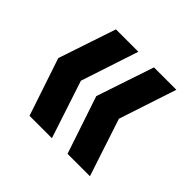

<svg xmlns="http://www.w3.org/2000/svg" viewBox="-107 -551 600 600"><g transform="rotate(45 193.5 -251.0)"><path d="M258 -60 194 -251 258 -442H357L294 -251L357 -60ZM90 -60 26 -251 90 -442H189L126 -251L189 -60Z"/></g></svg>

Font: Special Gothic Condensed Medium
Style: Regular
Weight: 500
Width: 3
Designer: Alistair McCready
Foundry: Monolith
Version: Version 1.000; ttfautohint (v1.8.4.7-5d5b)